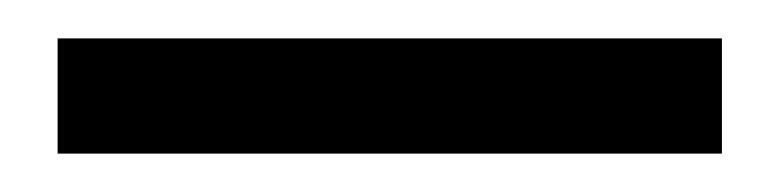

<svg xmlns="http://www.w3.org/2000/svg" viewBox="-20 170 406 100"><path d="M356 190V250H10V190Z"/></svg>

Font: Mukta Malar
Style: Regular
Weight: 400
Designer: Aadarsh Rajan, Girish Dalvi, Yashodeep Gholap
Foundry: Ek Type
Version: Version 2.538;PS 1.000;hotconv 16.6.51;makeotf.lib2.5.65220;